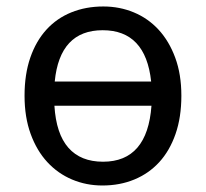

<svg xmlns="http://www.w3.org/2000/svg" viewBox="-20 -566 640 596"><path d="M543 -269Q543 -202.1 524.9 -150.1Q506.8 -98.1 474.4 -62.7Q441.9 -27.3 397 -8.8Q352.1 9.8 297.9 9.8Q247.6 9.8 203.6 -8.8Q159.7 -27.3 127 -62.7Q94.2 -98.1 75.2 -150.1Q56.2 -202.1 56.2 -269Q56.2 -335.4 74 -387Q91.8 -438.5 124 -473.9Q156.2 -509.3 201.4 -527.6Q246.6 -545.9 300.8 -545.9Q351.1 -545.9 395.3 -527.6Q439.5 -509.3 472.2 -473.9Q504.9 -438.5 523.9 -387Q543 -335.4 543 -269ZM299.8 -64Q437.5 -64 450.2 -237.8H148.9Q154.3 -150.4 192.4 -107.2Q230.5 -64 299.8 -64ZM298.8 -472.2Q165.5 -472.2 149.9 -313H449.2Q432.1 -472.2 298.8 -472.2Z"/></svg>

Font: Droid Sans Mono
Style: Regular
Weight: 400
Monospace: yes
Foundry: Ascender Corporation
Version: Version 1.00 build 112